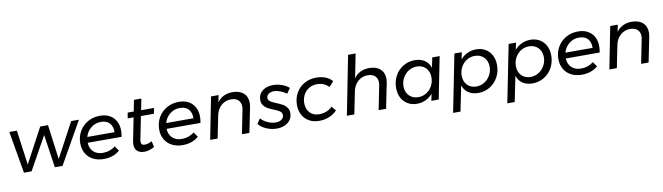

<svg xmlns="http://www.w3.org/2000/svg" viewBox="-43 -1465 8229 2382"><g transform="rotate(-10 4072.0 -274.0)"><path d="M933 -529 633 0H536L475 -417L243 0H147L56 -529H151L211 -92L445 -529H543L601 -92L835 -529Z M1425 -304Q1425 -270 1417 -228H990Q993 -156 1037.5 -114Q1082 -72 1157 -72Q1201 -72 1241 -86Q1281 -100 1312 -126L1355 -65Q1274 5 1154 5Q1077 5 1019 -25Q961 -55 929.5 -110Q898 -165 898 -237Q898 -320 937 -387.5Q976 -455 1044 -493.5Q1112 -532 1195 -532Q1302 -532 1363.5 -470Q1425 -408 1425 -304ZM1195 -455Q1125 -455 1071 -412Q1017 -369 998 -300H1341Q1342 -374 1304 -414.5Q1266 -455 1195 -455Z M1642 -159Q1638 -142 1638 -126Q1638 -102 1649.5 -92Q1661 -82 1685 -82Q1724 -82 1775 -109L1792 -34Q1726 4 1663 4Q1609 4 1576.5 -24.5Q1544 -53 1544 -108Q1544 -131 1548 -151L1606 -440H1531L1544 -511H1620L1648 -653H1741L1713 -511H1875L1862 -440H1698Z M2419 -304Q2419 -270 2411 -228H1984Q1987 -156 2031.5 -114Q2076 -72 2151 -72Q2195 -72 2235 -86Q2275 -100 2306 -126L2349 -65Q2268 5 2148 5Q2071 5 2013 -25Q1955 -55 1923.5 -110Q1892 -165 1892 -237Q1892 -320 1931 -387.5Q1970 -455 2038 -493.5Q2106 -532 2189 -532Q2296 -532 2357.5 -470Q2419 -408 2419 -304ZM2189 -455Q2119 -455 2065 -412Q2011 -369 1992 -300H2335Q2336 -374 2298 -414.5Q2260 -455 2189 -455Z M3056 -367Q3056 -341 3050 -312L2987 0H2893L2953 -301Q2957 -318 2957 -338Q2957 -390 2924.5 -420Q2892 -450 2833 -450Q2763 -450 2711.5 -405Q2660 -360 2644 -284L2587 0H2493L2597 -529H2692L2674 -440Q2740 -533 2865 -535Q2955 -535 3005.5 -490Q3056 -445 3056 -367Z M3104 -93 3147 -156Q3178 -119 3230 -95Q3282 -71 3332 -71Q3377 -71 3406 -91.5Q3435 -112 3435 -146Q3435 -177 3410 -195Q3385 -213 3333 -233Q3286 -252 3258 -268Q3230 -284 3210 -311.5Q3190 -339 3190 -380Q3190 -449 3242 -491.5Q3294 -534 3378 -534Q3435 -534 3489 -514.5Q3543 -495 3579 -463L3533 -398Q3499 -424 3456 -440.5Q3413 -457 3376 -457Q3335 -457 3308.5 -438Q3282 -419 3282 -388Q3282 -360 3307 -343Q3332 -326 3382 -306Q3428 -287 3458 -270.5Q3488 -254 3509 -225.5Q3530 -197 3530 -155Q3530 -108 3505 -71.5Q3480 -35 3435.5 -14.5Q3391 6 3334 6Q3266 6 3202 -21.5Q3138 -49 3104 -93Z M3628 -237Q3628 -322 3666 -389.5Q3704 -457 3771 -494.5Q3838 -532 3921 -532Q3987 -532 4038 -511.5Q4089 -491 4122 -452L4065 -388Q4008 -450 3916 -450Q3861 -450 3816.5 -423.5Q3772 -397 3746.5 -350Q3721 -303 3721 -244Q3721 -170 3765 -124Q3809 -78 3879 -78Q3930 -78 3973 -94.5Q4016 -111 4046 -144L4093 -89Q4052 -45 3994.5 -21Q3937 3 3866 3Q3795 3 3741 -27.5Q3687 -58 3657.5 -112.5Q3628 -167 3628 -237Z M4778 -367Q4778 -341 4772 -312L4709 0H4615L4675 -301Q4679 -318 4679 -338Q4679 -390 4646.5 -420Q4614 -450 4555 -450Q4485 -450 4433.5 -405Q4382 -360 4366 -284L4309 0H4215L4361 -742H4456L4396 -440Q4462 -533 4587 -535Q4677 -535 4727.5 -490Q4778 -445 4778 -367Z M4876 -232Q4876 -316 4913.5 -385Q4951 -454 5017 -493.5Q5083 -533 5163 -533Q5237 -533 5287.5 -499Q5338 -465 5358 -403L5384 -529H5477L5372 0H5279L5297 -86Q5260 -43 5209 -19Q5158 5 5099 5Q5033 5 4982.5 -25Q4932 -55 4904 -108.5Q4876 -162 4876 -232ZM5331 -287Q5331 -361 5287.5 -406Q5244 -451 5174 -451Q5118 -451 5071.5 -422Q5025 -393 4997.5 -344Q4970 -295 4970 -237Q4970 -164 5014.5 -118.5Q5059 -73 5130 -73Q5185 -73 5231 -101.5Q5277 -130 5304 -179Q5331 -228 5331 -287Z M6159 -296Q6159 -213 6121.5 -144Q6084 -75 6018 -35Q5952 5 5872 5Q5798 5 5747.5 -29Q5697 -63 5677 -125L5612 194H5519L5663 -529H5756L5738 -442Q5775 -485 5826 -509Q5877 -533 5936 -533Q6002 -533 6052.5 -503.5Q6103 -474 6131 -420Q6159 -366 6159 -296ZM5704 -242Q5704 -168 5747.5 -123Q5791 -78 5861 -78Q5917 -78 5963.5 -107Q6010 -136 6037.5 -185Q6065 -234 6065 -292Q6065 -365 6020.5 -410.5Q5976 -456 5905 -456Q5850 -456 5804 -427.5Q5758 -399 5731 -350Q5704 -301 5704 -242Z M6842 -296Q6842 -213 6804.5 -144Q6767 -75 6701 -35Q6635 5 6555 5Q6481 5 6430.5 -29Q6380 -63 6360 -125L6295 194H6202L6346 -529H6439L6421 -442Q6458 -485 6509 -509Q6560 -533 6619 -533Q6685 -533 6735.5 -503.5Q6786 -474 6814 -420Q6842 -366 6842 -296ZM6387 -242Q6387 -168 6430.5 -123Q6474 -78 6544 -78Q6600 -78 6646.5 -107Q6693 -136 6720.5 -185Q6748 -234 6748 -292Q6748 -365 6703.5 -410.5Q6659 -456 6588 -456Q6533 -456 6487 -427.5Q6441 -399 6414 -350Q6387 -301 6387 -242Z M7448 -304Q7448 -270 7440 -228H7013Q7016 -156 7060.5 -114Q7105 -72 7180 -72Q7224 -72 7264 -86Q7304 -100 7335 -126L7378 -65Q7297 5 7177 5Q7100 5 7042 -25Q6984 -55 6952.5 -110Q6921 -165 6921 -237Q6921 -320 6960 -387.5Q6999 -455 7067 -493.5Q7135 -532 7218 -532Q7325 -532 7386.5 -470Q7448 -408 7448 -304ZM7218 -455Q7148 -455 7094 -412Q7040 -369 7021 -300H7364Q7365 -374 7327 -414.5Q7289 -455 7218 -455Z M8085 -367Q8085 -341 8079 -312L8016 0H7922L7982 -301Q7986 -318 7986 -338Q7986 -390 7953.5 -420Q7921 -450 7862 -450Q7792 -450 7740.5 -405Q7689 -360 7673 -284L7616 0H7522L7626 -529H7721L7703 -440Q7769 -533 7894 -535Q7984 -535 8034.5 -490Q8085 -445 8085 -367Z"/></g></svg>

Font: Gontserrat
Style: Italic
Weight: 400
Italic angle: -11.3°
Designer: Julieta Ulanovsky
Foundry: Julieta Ulanovsky
Version: Version 6.001